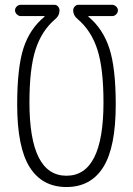

<svg xmlns="http://www.w3.org/2000/svg" viewBox="-20 -750 540 780"><path d="M64.5 -684.6Q55.7 -684.6 48.3 -691.9Q41 -699.2 41 -708Q41 -716.8 47.9 -723.6Q54.7 -730.5 64.5 -730.5H201.2Q210 -730.5 215.8 -723.6Q221.7 -716.8 221.7 -708Q221.7 -686.5 205.1 -672.9Q149.4 -626 124.5 -548.8Q99.6 -471.7 99.6 -334Q99.6 -36.1 250 -36.1Q400.4 -36.1 400.4 -334Q400.4 -471.7 375.5 -548.8Q350.6 -626 294.9 -672.9Q277.3 -687.5 277.3 -708Q277.3 -716.8 283.7 -723.6Q290 -730.5 298.8 -730.5H435.5Q444.3 -730.5 451.7 -723.6Q459 -716.8 459 -708Q459 -699.2 452.1 -691.9Q445.3 -684.6 435.5 -684.6H339.8Q338.9 -684.6 338.9 -683.6Q338.9 -681.6 339.8 -681.6Q398.4 -632.8 424.3 -553.2Q450.2 -473.6 450.2 -325.2Q450.2 -151.4 399.4 -70.8Q348.6 9.8 250 9.8Q151.4 9.8 100.6 -70.8Q49.8 -151.4 49.8 -325.2Q49.8 -474.6 75.2 -553.7Q100.6 -632.8 160.2 -681.6Q161.1 -681.6 161.1 -683.6Q161.1 -684.6 160.2 -684.6Z"/></svg>

Font: Rounded Mgen+ 2m light
Style: Regular
Weight: 200
Designer: [Source Han Sans]
Ryoko NISHIZUKA  (kana & ideographs); Paul D. Hunt (Latin, Greek & Cyrillic); Wenlong ZHANG  (bopomofo
Version: Version 1.059.20150602